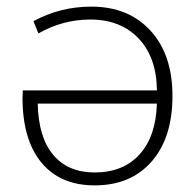

<svg xmlns="http://www.w3.org/2000/svg" viewBox="-20 -550 584 580"><path d="M454 -277Q453 -377 398.5 -434Q344 -491 253 -491Q170 -491 96 -449L81 -486Q162 -530 256 -530Q368 -530 434.5 -457.5Q501 -385 501 -260Q501 -134 438 -62Q375 10 266 10Q162 10 105 -59Q48 -128 48 -255Q48 -258 48.5 -266Q49 -274 49 -277ZM454 -237H94Q96 -136 140.5 -82.5Q185 -29 266 -29Q352 -29 401.5 -83.5Q451 -138 454 -237Z"/></svg>

Font: M PLUS 1p Light
Style: Regular
Weight: 300
Version: Version 1.061